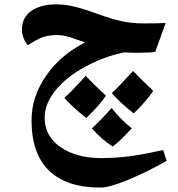

<svg xmlns="http://www.w3.org/2000/svg" viewBox="-20 -517 811 877"><path d="M241.2 -356.9Q217.8 -356.9 199.7 -353.5Q181.6 -350.1 165.5 -343.5Q149.4 -336.9 106.9 -311Q96.2 -321.8 88.1 -342.3Q80.1 -362.8 80.1 -381.8Q80.1 -436.5 122.8 -466.8Q165.5 -497.1 236.8 -497.1Q275.4 -497.1 316.9 -487.5Q358.4 -478 425.3 -453.6Q485.8 -431.2 533.7 -420.7Q581.5 -410.2 629.9 -410.2H653.3Q711.4 -410.2 736.8 -412.1L689 -279.8Q657.7 -275.9 602.1 -275.9Q574.2 -275.9 548.8 -277.8Q458.5 -260.3 371.1 -213.1Q283.7 -166 233.9 -104.7Q184.1 -43.5 184.1 20Q184.1 105.5 256.8 155.3Q329.6 205.1 441.9 205.1Q503.9 205.1 567.6 197.3Q631.3 189.5 725.1 168L741.2 217.8Q650.4 269 565.2 304.4Q480 339.8 439 339.8Q284.2 339.8 204.1 262.5Q124 185.1 124 33.2Q124 -75.7 191.2 -171.9Q258.3 -268.1 369.1 -323.2Q332 -336.4 300.8 -346.7Q269.5 -356.9 241.2 -356.9ZM463.9 -80.1Q433.1 -33.7 374 22Q310.5 -28.3 273.9 -69.8Q309.6 -102.5 350.6 -147.9L371.6 -170.9Q406.2 -132.8 463.9 -80.1ZM679.7 -102.1Q647.9 -53.7 590.8 1Q525.9 -49.8 490.7 -91.8Q525.9 -124.5 587.9 -192.9Q613.3 -165.5 679.7 -102.1ZM582 69.3Q520 135.3 494.6 152.3Q442.9 118.7 399.9 69.3Q449.7 22.5 489.7 -23.9Q506.8 -1 533 25.4Q559.1 51.8 582 69.3Z"/></svg>

Font: Sahl Naskh
Style: Bold
Weight: 700
Designer: Pascal Zoghbi
Version: Version 1.001